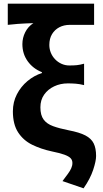

<svg xmlns="http://www.w3.org/2000/svg" viewBox="-20 -818 561 1049"><path d="M436.6 210.9 321.4 171.4Q338.7 148.5 350.7 132.1Q362.7 115.8 369.1 101.6Q375.6 87.4 375.6 72.4Q375.6 56.8 365.7 46.3Q355.9 35.9 331.6 27Q307.3 18.2 262.4 9Q203.9 -3.6 155.7 -27.2Q107.6 -50.9 79 -94.8Q50.4 -138.7 50.4 -209.7Q50.4 -260.4 72.2 -302.6Q94 -344.9 130.1 -375.1Q166.2 -405.3 209 -418.9V-423.6Q160 -443.3 131.2 -483.6Q102.3 -524 102.3 -577Q102.3 -611.1 117.7 -641.8Q133.1 -672.6 162.2 -691.5Q138.7 -690.7 118.9 -689.9Q99.1 -689.1 76.8 -687.4Q54.4 -685.8 22.5 -682.2V-797.9H494.1V-682.2H361.9Q329.7 -682.2 304.5 -669.2Q279.3 -656.1 264.4 -631.7Q249.5 -607.2 249.5 -572.4Q249.5 -550.2 257.7 -530Q265.9 -509.9 280.9 -494.3Q295.8 -478.6 316 -469.4Q336.1 -460.3 359 -460.3Q382.9 -460.3 399.6 -462Q416.3 -463.6 439.4 -470V-353Q415.1 -359.1 394.1 -360.7Q373.1 -362.4 350.8 -362.4Q310.2 -362.4 276 -346.3Q241.8 -330.2 221.3 -301.1Q200.7 -272 200.7 -231.7Q200.7 -188.8 218.2 -165Q235.7 -141.1 270.4 -128.6Q305.2 -116 355 -106.2Q414.1 -94.9 446.4 -78.1Q478.8 -61.2 491.9 -34.5Q505 -7.8 505 34.3Q505 61.8 489 110.1Q473.1 158.4 436.6 210.9Z"/></svg>

Font: Noto Sans KR Thin
Style: Regular
Weight: 100
Designer: Ryoko NISHIZUKA 西塚涼子 (kana, bopomofo & ideographs); Paul D. Hunt (Latin, Greek & Cyrillic); Sandoll Communications 산돌커뮤니
Foundry: Adobe
Version: Version 2.004-H2;hotconv 1.0.118;makeotfexe 2.5.65603